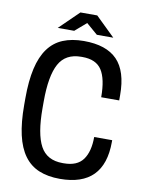

<svg xmlns="http://www.w3.org/2000/svg" viewBox="-102 -1021 834 1103"><g transform="rotate(10 315.0 -469.0)"><path d="M157 -370Q157 -221 195 -150.5Q233 -80 325 -80H332Q410 -80 444 -127Q478 -174 478 -259H583V-249Q583 12 325 12Q255 12 203 -9.5Q151 -31 117 -77.5Q83 -124 66.5 -196.5Q50 -269 50 -370V-410Q50 -511 66.5 -583.5Q83 -656 117 -702.5Q151 -749 203 -770.5Q255 -792 325 -792Q456 -792 519.5 -726.5Q583 -661 583 -522V-491H478Q478 -598 445 -649Q412 -700 332 -700H325Q234 -700 195.5 -629.5Q157 -559 157 -410ZM163 -840 276 -950H374L487 -840H391L325 -897L259 -840Z"/></g></svg>

Font: Cooper Hewitt
Style: Regular
Weight: 707
Designer: Village Type and Design LLC
Foundry: Cooper Hewitt Smithsonian Design Museum
Version: 1.000